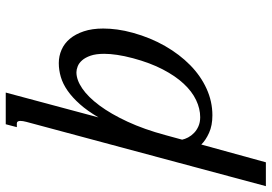

<svg xmlns="http://www.w3.org/2000/svg" viewBox="-242 -596 955 675"><g transform="rotate(-90 235.5 -258.5)"><path d="M144.5 -643.1Q147.9 -656.2 147.9 -664.1Q147.9 -676.8 139.2 -676.8H126L136.2 -715.8H247.6L160.2 -389.6Q183.1 -428.7 206.8 -455.3Q230.5 -481.9 254.4 -498.5Q278.3 -515.1 302.5 -522.2Q326.7 -529.3 351.1 -529.3Q376 -529.3 398.2 -519.5Q420.4 -509.8 436.8 -490.2Q453.1 -470.7 462.9 -441.4Q472.7 -412.1 472.7 -373Q472.7 -349.6 469.2 -323.7Q465.8 -297.9 457.5 -268.1Q440.4 -206.5 411.1 -155.5Q381.8 -104.5 344 -67.4Q306.2 -30.3 261.2 -9.8Q216.3 10.7 167.5 10.7Q131.8 10.7 106 -1Q80.1 -12.7 64.9 -28.3L2.4 198.7H-81.5ZM82 -95.7Q84 -85.9 89.8 -74.7Q95.7 -63.5 105.5 -54Q115.2 -44.4 129.2 -38.3Q143.1 -32.2 161.1 -32.2Q190.9 -32.2 221.2 -46.6Q251.5 -61 278.6 -90.1Q305.7 -119.1 328.9 -163.6Q352.1 -208 368.2 -268.1Q376.5 -299.3 380.1 -324.2Q383.8 -349.1 383.8 -369.6Q383.8 -398.9 377.2 -417.7Q370.6 -436.5 360.8 -447.5Q351.1 -458.5 339.6 -462.9Q328.1 -467.3 318.8 -467.3Q292 -467.3 262 -446.8Q231.9 -426.3 202.1 -386.2Q172.4 -346.2 145.3 -287.8Q118.2 -229.5 97.7 -153.3Z"/></g></svg>

Font: Arian Grqi
Style: Italic
Weight: 400
Italic angle: -15°
Designer: Ruben Hakobyan (Tarumian)
Foundry: Ruben Hakobyan (Tarumian)
Version: Version 1.002